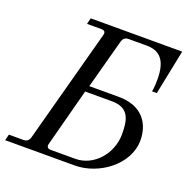

<svg xmlns="http://www.w3.org/2000/svg" viewBox="-157 -831 928 951"><g transform="rotate(20 307.0 -356.0)"><path d="M-30 0H336C464 0 600 -100 600 -228C600 -314 552 -394 425 -394H270L340 -653C345 -672 356 -680 374 -680H468C534 -680 576 -646 576 -541C576 -497 571 -476 571 -476H596L644 -712H162L154 -680H229C247 -680 254 -672 248 -653L88 -59C83 -41 73 -32 54 -32H-22ZM180 -59 260 -362H400C492 -362 504 -302 504 -226C504 -122 425 -32 328 -32H199C181 -32 175 -41 180 -59Z"/></g></svg>

Font: Old Standard
Style: Italic
Weight: 400
Italic angle: -15.2°
Designer: Alexey Kryukov <alexios@thessalonica.org.ru>
Version: Version 2.0